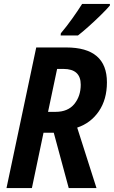

<svg xmlns="http://www.w3.org/2000/svg" viewBox="-20 -955 578 975"><path d="M376 -775Q397 -791 429.5 -820Q462 -849 492.5 -879Q523 -909 538 -927V-935H397Q375 -900 346 -859.5Q317 -819 289 -786L288 -775ZM270 -605H302Q390 -605 390 -525Q390 -467 357.5 -427Q325 -387 262 -387H224ZM142 0 201 -281H253L329 0H470L372 -307Q441 -330 482 -390Q523 -450 523 -537Q523 -714 316 -714H164L13 0Z"/></svg>

Font: Noto Sans UI SemiCondensed
Style: Bold Italic
Weight: 700
Width: 4
Designer: Monotype Design Team
Foundry: Monotype Imaging Inc.
Version: 1.001